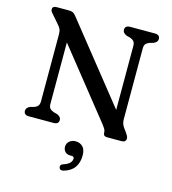

<svg xmlns="http://www.w3.org/2000/svg" viewBox="-137 -810 1066 1193"><g transform="rotate(15 396.0 -214.0)"><path d="M279 -27.5Q279 0 246 0H87.5Q54.5 0 54.5 -27.5Q54.5 -48 81 -59L101 -64Q118.5 -69.5 127.2 -79.5Q136 -89.5 136 -109.5V-541Q136 -562.5 129.5 -575Q123 -587.5 111 -601L70 -648Q61.5 -657 56.8 -663.5Q52 -670 52 -679Q52 -700 79 -700H156Q171 -700 181.2 -696.2Q191.5 -692.5 203 -678L601 -179V-590.5Q601 -610.5 591.8 -620.5Q582.5 -630.5 565 -636L545 -641Q518.5 -652 518.5 -672.5Q518.5 -700 551.5 -700H710Q743 -700 743 -672.5Q743 -652 716.5 -641L696.5 -636Q679 -630 670.2 -620.5Q661.5 -611 661.5 -590.5V-135Q661.5 -119.5 665.5 -107.8Q669.5 -96 676.5 -85.5L697.5 -56.5Q704.5 -45.5 708 -39Q711.5 -32.5 711.5 -25Q711.5 0 683 0H590Q565.5 0 565.5 -22.5Q565.5 -35 560 -44.8Q554.5 -54.5 540 -73.5L196.5 -504.5V-109.5Q196.5 -89 205.5 -79.5Q214.5 -70 232.5 -64L252.5 -59Q279 -48 279 -27.5ZM400 168.5Q377 168.5 365 156Q353 143.5 353 124Q353 102 369.2 88.2Q385.5 74.5 409 74.5Q436.5 74.5 454.8 92.5Q473 110.5 473 149.5Q473 195 451.2 226Q429.5 257 383.5 270Q359.5 277 354 257.5Q349.5 239 371 232.5Q400 223 411.8 210Q423.5 197 423.5 182Q423.5 168.5 408.5 168.5Z"/></g></svg>

Font: Fraunces 9pt SuperSoft
Style: Regular
Weight: 400
Version: Version 1.000;[b76b70a41]